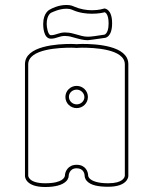

<svg xmlns="http://www.w3.org/2000/svg" viewBox="-20 -708 614 769"><path d="M80 -3C80 0 82 41 161 41C201 41 230 33 245 18C255 8 255 -2 255 -3C255 -4 256 -34 287 -34C315 -34 319 -11 319 -4C319 -3 319 8 329 18C344 34 374 40 413 40C490 40 494 1 494 -3V-451C494 -526 363 -532 310 -532C298 -532 289 -531 287 -531C285 -531 276 -532 264 -532C211 -532 80 -525 80 -451ZM287 -290C270 -290 256 -304 256 -320C256 -336 270 -349 287 -349C304 -349 318 -335 318 -319C318 -303 304 -290 287 -290ZM480 -450V-4C479 2 473 26 413 26C369 26 349 16 340 8C333 1 333 -5 333 -5C333 -20 323 -48 287 -48C251 -48 240 -19 240 -4C239 1 233 26 161 26C94 26 93 -4 93 -4V-450C93 -513 221 -517 266 -517C277 -517 284 -516 287 -516C290 -516 297 -517 308 -517C353 -517 480 -513 480 -450ZM332 -319V-320C332 -344 312 -364 287 -364C262 -364 242 -344 242 -320V-319C242 -295 262 -275 287 -275C312 -275 332 -295 332 -319ZM348 -667C327 -667 301 -671 276 -682C266 -687 256 -688 245 -688C213 -688 185 -673 182 -671C179 -670 153 -658 153 -612C153 -605 153 -553 184 -553C205 -553 217 -564 240 -564C248 -564 258 -563 271 -559C300 -551 314 -547 332 -547C333 -547 366 -551 398 -556C402 -556 429 -559 429 -615C429 -672 400 -674 398 -674C393 -673 378 -667 348 -667ZM184 -567C172 -567 167 -599 167 -612C167 -650 186 -658 187 -658C190 -659 217 -673 245 -673C254 -673 263 -672 271 -668C298 -656 326 -653 348 -653C374 -653 393 -657 399 -659C402 -658 415 -652 415 -614C415 -589 409 -578 404 -573C400 -569 397 -569 397 -569C364 -564 346 -561 332 -561C316 -561 303 -565 275 -573C261 -577 250 -578 240 -578C216 -578 204 -567 184 -567Z"/></svg>

Font: Platiipus Light
Style: Light
Weight: 400
Version: Version 001.000